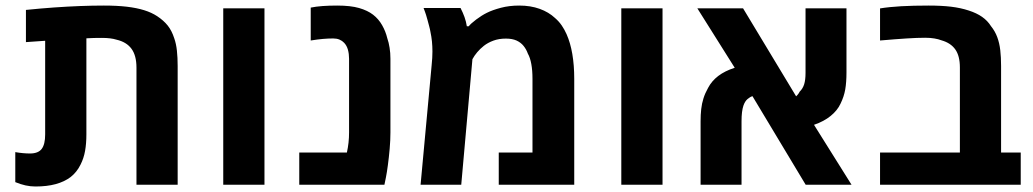

<svg xmlns="http://www.w3.org/2000/svg" viewBox="-20 -661 3696 687"><path d="M106.9 6.3Q88.9 6.3 71.3 2.4Q53.7 -1.5 34.7 -9.3V-116.7Q62.5 -111.8 87.4 -111.8Q116.7 -111.8 129.2 -128.2Q141.6 -144.5 141.6 -180.2V-515.1Q124.5 -514.2 107.2 -512.7Q89.8 -511.2 72.8 -510.3V-625.5Q125.5 -630.9 173.8 -634.3Q222.2 -637.7 266.6 -639.4Q311 -641.1 351.6 -641.1Q398.4 -641.1 433.8 -637Q469.2 -632.8 495.8 -624.5Q522.5 -616.2 542.5 -603Q565.4 -587.9 580.1 -569.6Q594.7 -551.3 603.5 -523.9Q610.4 -504.4 613 -479.7Q615.7 -455.1 615.7 -424.8V0H468.3V-418.9Q468.3 -462.4 450.4 -486.6Q432.6 -510.7 397 -519Q376.5 -525.4 344.7 -525.4Q330.1 -525.4 316.2 -525.1Q302.2 -524.9 289.1 -523.9V-180.2Q289.1 -147.5 284.4 -121.1Q279.8 -94.7 268.1 -71.8Q254.9 -44.9 232.4 -27.3Q210.4 -10.7 179.2 -2.2Q147.9 6.3 106.9 6.3Z M778.8 0V-631.3H926.3V0Z M1050.8 0V-115.2H1221.2Q1225.1 -132.8 1227.1 -150.9Q1229 -168.9 1229 -187V-450.7Q1229 -468.3 1224.9 -483.2Q1220.7 -498 1211.4 -507.8Q1204.6 -515.1 1194.8 -519.3Q1185.1 -523.4 1172.4 -523.4Q1154.3 -523.4 1135 -521.7Q1115.7 -520 1091.8 -516.1V-633.8Q1110.8 -637.7 1134.5 -639.4Q1158.2 -641.1 1186.5 -641.1Q1234.4 -641.1 1264.9 -632.3Q1295.4 -623.5 1314.9 -608.4Q1334.5 -593.3 1347.2 -571Q1359.9 -548.8 1365.7 -524.4Q1371.1 -508.8 1374 -490.2Q1377 -471.7 1377 -450.7V-187Q1377 -159.2 1374.3 -128.4Q1371.6 -97.7 1367.9 -70.3Q1364.3 -43 1360.8 -25.9L1355.5 0Z M1484.9 0 1524.4 -426.8Q1525.9 -441.9 1526.6 -453.6Q1527.3 -465.3 1527.3 -476.6Q1527.3 -495.1 1525.6 -512.5Q1523.9 -529.8 1520 -547.9Q1518.6 -556.6 1515.6 -567.4Q1512.7 -578.1 1509.8 -589.1Q1506.8 -600.1 1504.4 -607.9Q1502.4 -614.3 1500.2 -620.1Q1498 -626 1495.6 -632.3H1627.9Q1636.2 -616.2 1642.1 -599.9Q1647.9 -583.5 1650.4 -566.9H1657.2Q1664.1 -576.2 1683.8 -591.1Q1703.6 -606 1722.2 -615.2Q1741.7 -625 1772 -633.1Q1802.2 -641.1 1837.9 -641.1Q1878.4 -641.1 1910.9 -629.4Q1943.4 -617.7 1965.8 -596.7Q1980 -584.5 1990 -569.8Q2000 -555.2 2007.3 -538.6Q2021 -507.8 2027.8 -467.8Q2034.7 -427.7 2034.7 -378.9V0H1764.6V-115.2H1885.3V-378.9Q1885.3 -409.2 1881.1 -431.9Q1877 -454.6 1868.7 -469.2Q1863.3 -484.4 1853.5 -496.6Q1843.8 -508.8 1828.4 -515.9Q1813 -522.9 1790 -522.9Q1765.1 -522.9 1745.4 -515.6Q1725.6 -508.3 1711.4 -497.1Q1697.8 -486.3 1687.5 -474.1Q1677.2 -461.9 1670.4 -449.2L1630.4 0Z M2203.1 0V-631.3H2350.6V0Z M2486.8 0V-226.6Q2486.8 -250.5 2489 -270.5Q2491.2 -290.5 2497.1 -309.1Q2502.9 -327.6 2513.7 -346.7Q2526.4 -371.1 2550 -389.2Q2573.7 -407.2 2608.9 -418.5L2475.1 -631.3H2638.7L2828.6 -316.4Q2832.5 -319.8 2835.7 -324Q2838.9 -328.1 2841.3 -333Q2852.5 -343.8 2857.4 -359.4Q2862.3 -375 2862.3 -400.4V-631.3H3008.8V-401.4Q3008.8 -366.7 3004.4 -341.1Q3000 -315.4 2987.3 -289.6Q2976.1 -265.6 2952.1 -246.1Q2928.2 -226.6 2892.6 -214.4L3026.9 0H2862.8L2672.4 -316.9Q2664.1 -314.5 2654.8 -306.6Q2645.5 -298.8 2640.1 -283.2Q2633.3 -263.2 2633.3 -227.5V0Z M3128.9 0V-115.2H3414.6V-419.4Q3414.6 -460.9 3398.2 -484.1Q3381.8 -507.3 3349.1 -516.6Q3337.9 -521 3323.2 -523.4Q3308.6 -525.9 3290.5 -525.9Q3261.7 -525.9 3223.6 -523.4Q3185.5 -521 3128.9 -516.1V-630.9Q3161.1 -636.2 3204.6 -638.7Q3248 -641.1 3302.7 -641.1Q3348.6 -641.1 3383.1 -637Q3417.5 -632.8 3445.8 -623.5Q3474.6 -614.3 3494.1 -600.6Q3513.7 -586.9 3525.9 -567.4Q3540.5 -549.3 3548.3 -528.1Q3556.2 -506.8 3559.1 -481.4Q3562 -456.1 3562 -425.3V-115.2H3632.3V0Z"/></svg>

Font: Wonky
Style: Regular
Weight: 400
Designer: Monotype Design Team
Foundry: Monotype Imaging Inc.
Version: Version 3.000